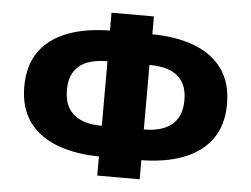

<svg xmlns="http://www.w3.org/2000/svg" viewBox="-53 -806 1180 902"><g transform="rotate(5 537.0 -355.0)"><path d="M437 29V-92L483 -61H449Q329 -61 241 -94Q153 -127 106 -193Q59 -259 59 -358Q59 -458 105.5 -523.5Q152 -589 239.5 -622Q327 -655 449 -655H483L437 -624V-739H637V-624L591 -655H625Q747 -655 834.5 -622Q922 -589 968.5 -523.5Q1015 -458 1015 -358Q1015 -259 967.5 -193Q920 -127 833 -94Q746 -61 625 -61H591L637 -92V29ZM438 -174V-542L476 -510H433Q382 -510 343 -495Q304 -480 282 -447Q260 -414 260 -358Q260 -317 273 -288Q286 -259 309.5 -241Q333 -223 364.5 -214.5Q396 -206 433 -206H476ZM636 -174 597 -206H641Q678 -206 709.5 -214.5Q741 -223 764.5 -241Q788 -259 801 -288Q814 -317 814 -358Q814 -414 792 -447Q770 -480 731 -495Q692 -510 641 -510H597L636 -542Z"/></g></svg>

Font: Nunito Sans 10pt SemiExpanded Black
Style: Regular
Weight: 900
Width: 6
Designer: Vernon Adams
Foundry: Vernon Adams
Version: Version 3.101;gftools[0.9.27]